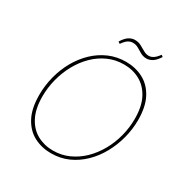

<svg xmlns="http://www.w3.org/2000/svg" viewBox="-190 -997 1116 1157"><g transform="rotate(30 368.0 -418.0)"><path d="M322 6Q258 6 204.5 -21.5Q151 -49 118.5 -109Q86 -169 86 -264Q86 -330 102.5 -393.5Q119 -457 150 -512Q181 -567 225 -609Q269 -651 323.5 -674.5Q378 -698 441 -698Q506 -698 560 -670Q614 -642 646 -582.5Q678 -523 678 -430Q678 -366 661.5 -303Q645 -240 614.5 -184.5Q584 -129 540 -86Q496 -43 441.5 -18.5Q387 6 322 6ZM324 -14Q383 -14 434 -37Q485 -60 526 -100Q567 -140 596.5 -192.5Q626 -245 641.5 -305Q657 -365 657 -426Q657 -513 627.5 -568.5Q598 -624 548.5 -651Q499 -678 438 -678Q379 -678 328 -655Q277 -632 236.5 -592Q196 -552 167 -499.5Q138 -447 122.5 -387Q107 -327 107 -266Q107 -180 136 -124Q165 -68 214.5 -41Q264 -14 324 -14ZM352 -772 339 -781Q359 -813 379 -826Q399 -839 421 -839Q445 -839 464.5 -828.5Q484 -818 502 -807.5Q520 -797 539 -797Q573 -797 604 -842L616 -833Q596 -801 575.5 -788.5Q555 -776 535 -776Q512 -776 493.5 -786.5Q475 -797 457.5 -807.5Q440 -818 418 -818Q401 -818 385.5 -808Q370 -798 352 -772Z"/></g></svg>

Font: Bitter Thin
Style: Italic
Weight: 100
Italic angle: -9°
Designer: Sol Matas, and Bitter project Authors
Foundry: Sol Matas
Version: Version 2.002